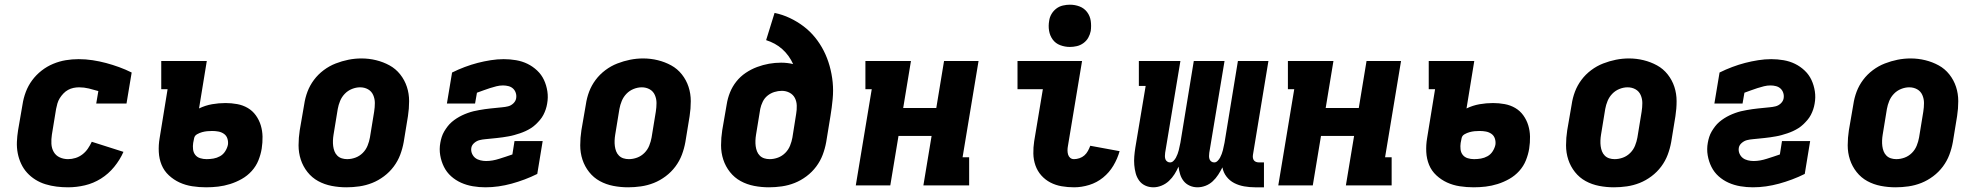

<svg xmlns="http://www.w3.org/2000/svg" viewBox="-20 -790 8440 818"><path d="M270 8Q245 8 221 5Q197 2 174 -5Q151 -12 131 -24.5Q111 -37 95.5 -54Q80 -71 70 -92.5Q60 -114 55.5 -137.5Q51 -161 52 -185.5Q53 -210 57 -235L76 -345Q80 -372 90 -398.5Q100 -425 117 -448Q134 -471 157 -489Q180 -507 206.5 -518Q233 -529 260 -533.5Q287 -538 315 -538Q345 -538 374.5 -533.5Q404 -529 432 -521.5Q460 -514 487.5 -504Q515 -494 541 -481L519 -349H390L399 -402Q379 -408 358.5 -413Q338 -418 317 -418Q305 -418 293 -415.5Q281 -413 270 -407Q259 -401 250 -391.5Q241 -382 234.5 -371.5Q228 -361 224.5 -349Q221 -337 219 -326L201 -216Q198 -197 199 -177.5Q200 -158 209 -142.5Q218 -127 234.5 -119.5Q251 -112 270 -112Q286 -112 302 -117Q318 -122 331.5 -132.5Q345 -143 354.5 -157Q364 -171 371 -186L506 -143Q491 -109 466.5 -79Q442 -49 410 -29Q378 -9 342 -0.5Q306 8 270 8Z M858 8Q858 8 858 8Q858 8 858 8Q828 8 799 3.5Q770 -1 745 -12.5Q720 -24 699.5 -43Q679 -62 668.5 -87.5Q658 -113 656.5 -142.5Q655 -172 660 -201L694 -410H667V-530H861L828 -328Q855 -341 883.5 -346Q912 -351 941 -351Q966 -351 990.5 -346.5Q1015 -342 1035.5 -330Q1056 -318 1070 -298.5Q1084 -279 1091 -256Q1098 -233 1098.5 -208Q1099 -183 1095 -157Q1091 -132 1081 -107Q1071 -82 1052.5 -61.5Q1034 -41 1010 -27.5Q986 -14 960.5 -6Q935 2 909.5 5Q884 8 858 8ZM860 -112Q875 -112 889.5 -114.5Q904 -117 917.5 -124.5Q931 -132 939.5 -145.5Q948 -159 951 -173Q953 -186 949 -199Q945 -212 934.5 -219.5Q924 -227 911 -229.5Q898 -232 884 -232Q873 -232 862.5 -231Q852 -230 841 -227Q830 -224 819.5 -218Q809 -212 807 -201L803 -181Q801 -168 802.5 -154Q804 -140 812 -130Q820 -120 833 -116Q846 -112 860 -112Z M1456 8Q1424 8 1393 2Q1362 -4 1335.5 -18.5Q1309 -33 1290 -57Q1271 -81 1261.5 -110Q1252 -139 1252 -171Q1252 -203 1257 -235L1276 -345Q1280 -373 1290 -399.5Q1300 -426 1317.5 -449.5Q1335 -473 1359 -491Q1383 -509 1410 -519.5Q1437 -530 1464.5 -535.5Q1492 -541 1520 -541Q1552 -541 1582.5 -533.5Q1613 -526 1639.5 -511.5Q1666 -497 1685 -473Q1704 -449 1713.5 -420Q1723 -391 1723 -359Q1723 -327 1718 -295L1700 -185Q1695 -157 1685 -130.5Q1675 -104 1657.5 -80.5Q1640 -57 1616 -39Q1592 -21 1565.5 -10.5Q1539 0 1511 4Q1483 8 1456 8ZM1459 -112Q1477 -112 1494.5 -118.5Q1512 -125 1525.5 -138.5Q1539 -152 1546 -169.5Q1553 -187 1556 -204L1574 -314Q1577 -333 1577 -351Q1577 -369 1570 -385Q1563 -401 1548 -409.5Q1533 -418 1514 -418Q1497 -418 1479.5 -411Q1462 -404 1449 -390.5Q1436 -377 1429 -360Q1422 -343 1419 -326L1401 -216Q1399 -204 1398.5 -191.5Q1398 -179 1399.5 -167.5Q1401 -156 1405 -145.5Q1409 -135 1417 -127Q1425 -119 1436 -115.5Q1447 -112 1459 -112Z M2048 8Q2021 8 1994.5 3.5Q1968 -1 1944.5 -11.5Q1921 -22 1902 -39Q1883 -56 1871.5 -79Q1860 -102 1855.5 -128.5Q1851 -155 1856 -182Q1858 -194 1862 -206.5Q1866 -219 1872.5 -230Q1879 -241 1887 -251.5Q1895 -262 1905 -270.5Q1915 -279 1926 -286Q1937 -293 1948.5 -298.5Q1960 -304 1972.5 -308.5Q1985 -313 1997 -316Q2009 -319 2021.5 -321Q2034 -323 2046 -325Q2058 -327 2070.5 -328Q2083 -329 2095.5 -330.5Q2108 -332 2120 -333Q2132 -334 2144.5 -337Q2157 -340 2167 -349.5Q2177 -359 2179 -371Q2181 -383 2177.5 -394Q2174 -405 2166 -412.5Q2158 -420 2146.5 -423Q2135 -426 2123 -426Q2109 -426 2095 -422.5Q2081 -419 2067 -414.5Q2053 -410 2039.5 -405Q2026 -400 2012 -395L2004 -349H1884L1906 -481Q1932 -494 1960 -504.5Q1988 -515 2015 -522Q2042 -529 2070.5 -533.5Q2099 -538 2126 -538Q2153 -538 2179 -533.5Q2205 -529 2227.5 -518Q2250 -507 2268.5 -489.5Q2287 -472 2297.5 -449.5Q2308 -427 2312 -401Q2316 -375 2311 -348Q2309 -336 2305 -324Q2301 -312 2295 -300.5Q2289 -289 2280.5 -279Q2272 -269 2262.5 -260Q2253 -251 2242 -244Q2231 -237 2219 -231.5Q2207 -226 2195 -222Q2183 -218 2170.5 -214.5Q2158 -211 2146 -209Q2134 -207 2121.5 -205Q2109 -203 2097 -202Q2085 -201 2072.5 -199.5Q2060 -198 2047.5 -197Q2035 -196 2023 -193Q2011 -190 2000.5 -181Q1990 -172 1988 -160Q1986 -147 1991 -135.5Q1996 -124 2005 -117Q2014 -110 2026.5 -107Q2039 -104 2051 -104Q2065 -104 2079 -106.5Q2093 -109 2107 -113.5Q2121 -118 2135 -122.5Q2149 -127 2163 -132L2172 -189H2292L2269 -49Q2243 -36 2215 -25.5Q2187 -15 2159.5 -7.5Q2132 0 2104 4Q2076 8 2048 8Z M2656 8Q2624 8 2593 2Q2562 -4 2535.5 -18.5Q2509 -33 2490 -57Q2471 -81 2461.5 -110Q2452 -139 2452 -171Q2452 -203 2457 -235L2476 -345Q2480 -373 2490 -399.5Q2500 -426 2517.5 -449.5Q2535 -473 2559 -491Q2583 -509 2610 -519.5Q2637 -530 2664.5 -535.5Q2692 -541 2720 -541Q2752 -541 2782.5 -533.5Q2813 -526 2839.5 -511.5Q2866 -497 2885 -473Q2904 -449 2913.5 -420Q2923 -391 2923 -359Q2923 -327 2918 -295L2900 -185Q2895 -157 2885 -130.5Q2875 -104 2857.5 -80.5Q2840 -57 2816 -39Q2792 -21 2765.5 -10.5Q2739 0 2711 4Q2683 8 2656 8ZM2659 -112Q2677 -112 2694.5 -118.5Q2712 -125 2725.5 -138.5Q2739 -152 2746 -169.5Q2753 -187 2756 -204L2774 -314Q2777 -333 2777 -351Q2777 -369 2770 -385Q2763 -401 2748 -409.5Q2733 -418 2714 -418Q2697 -418 2679.5 -411Q2662 -404 2649 -390.5Q2636 -377 2629 -360Q2622 -343 2619 -326L2601 -216Q2599 -204 2598.5 -191.5Q2598 -179 2599.5 -167.5Q2601 -156 2605 -145.5Q2609 -135 2617 -127Q2625 -119 2636 -115.5Q2647 -112 2659 -112Z M3256 8Q3224 8 3193 2Q3162 -4 3135.5 -18.5Q3109 -33 3090 -57Q3071 -81 3061.5 -110Q3052 -139 3052 -171Q3052 -203 3057 -235L3076 -345Q3080 -371 3090 -396Q3100 -421 3117 -442.5Q3134 -464 3157 -479.5Q3180 -495 3205.5 -504.5Q3231 -514 3256.5 -518.5Q3282 -523 3308 -523Q3321 -523 3334 -521.5Q3347 -520 3359 -517Q3351 -535 3339.5 -551Q3328 -567 3313 -580.5Q3298 -594 3280.5 -603.5Q3263 -613 3244 -619L3280 -735Q3314 -728 3345.5 -713Q3377 -698 3404 -677.5Q3431 -657 3452.5 -630.5Q3474 -604 3489.5 -573.5Q3505 -543 3514.5 -509Q3524 -475 3527.5 -440Q3531 -405 3527.5 -368Q3524 -331 3518 -295L3500 -185Q3495 -157 3485 -130.5Q3475 -104 3457.5 -80.5Q3440 -57 3416 -39Q3392 -21 3365.5 -10.5Q3339 0 3311 4Q3283 8 3256 8ZM3259 -112Q3277 -112 3294.5 -118.5Q3312 -125 3325.5 -138.5Q3339 -152 3346 -169.5Q3353 -187 3356 -204L3372 -305Q3375 -322 3374.5 -340Q3374 -358 3366.5 -372.5Q3359 -387 3344 -395Q3329 -403 3311 -403Q3295 -403 3279 -398Q3263 -393 3250 -382.5Q3237 -372 3229.5 -356.5Q3222 -341 3219 -326L3201 -216Q3199 -204 3198.5 -191.5Q3198 -179 3199.5 -167.5Q3201 -156 3205 -145.5Q3209 -135 3217 -127Q3225 -119 3236 -115.5Q3247 -112 3259 -112Z M3626 0 3694 -410H3667V-530H3861L3828 -330H3969L4002 -530H4149L4081 -120H4109V0H3914L3949 -211H3808L3773 0Z M4556 8Q4529 8 4503 3.5Q4477 -1 4455 -12.5Q4433 -24 4416.5 -42.5Q4400 -61 4391.5 -85Q4383 -109 4382.5 -135.5Q4382 -162 4386 -188L4423 -410H4315V-530H4590L4530 -169Q4528 -159 4528 -149.5Q4528 -140 4530.5 -131.5Q4533 -123 4539.5 -117.5Q4546 -112 4556 -112Q4567 -112 4579 -116Q4591 -120 4600 -128Q4609 -136 4615 -147Q4621 -158 4625 -169L4750 -146Q4741 -114 4723.5 -84.5Q4706 -55 4679.5 -33.5Q4653 -12 4620.5 -2Q4588 8 4556 8ZM4538 -590Q4517 -590 4497 -597.5Q4477 -605 4465 -621.5Q4453 -638 4449.5 -659Q4446 -680 4450 -702Q4452 -717 4460 -730.5Q4468 -744 4480.5 -753.5Q4493 -763 4508.5 -766.5Q4524 -770 4538 -770Q4560 -770 4579.5 -762.5Q4599 -755 4611.5 -738.5Q4624 -722 4627 -701Q4630 -680 4627 -658Q4624 -643 4616.5 -629.5Q4609 -616 4596 -606.5Q4583 -597 4568 -593.5Q4553 -590 4538 -590Z M4894 8Q4875 8 4859 0.5Q4843 -7 4833 -21Q4823 -35 4818.5 -52Q4814 -69 4812.5 -87Q4811 -105 4812.5 -123.5Q4814 -142 4817 -161L4861 -424H4832V-530H5009L4944 -139Q4943 -132 4943 -125Q4943 -118 4945 -112Q4947 -106 4952.5 -102Q4958 -98 4965 -98Q4973 -98 4979.5 -104.5Q4986 -111 4990 -118.5Q4994 -126 4997 -134Q5000 -142 5002 -150Q5004 -158 5005.5 -166Q5007 -174 5009 -182L5066 -530H5197L5132 -139Q5131 -132 5131 -125Q5131 -118 5133 -112Q5135 -106 5140.5 -102Q5146 -98 5153 -98Q5161 -98 5167.5 -104.5Q5174 -111 5178 -118.5Q5182 -126 5185 -134Q5188 -142 5190 -150Q5192 -158 5193.5 -166Q5195 -174 5197 -182L5254 -530H5384L5318 -130Q5317 -123 5318 -117Q5319 -111 5322.5 -106.5Q5326 -102 5332 -100Q5338 -98 5345 -98H5365V8H5327Q5304 8 5281 4Q5258 0 5238.5 -10Q5219 -20 5205.5 -37.5Q5192 -55 5188 -77Q5180 -61 5170 -45.5Q5160 -30 5146.5 -17.5Q5133 -5 5116 1.5Q5099 8 5082 8Q5064 8 5048.5 1Q5033 -6 5023 -18.5Q5013 -31 5008 -47Q5003 -63 5001 -80Q4994 -64 4984 -48Q4974 -32 4960 -19Q4946 -6 4928.5 1Q4911 8 4894 8Z M5426 0 5494 -410H5467V-530H5661L5628 -330H5769L5802 -530H5949L5881 -120H5909V0H5714L5749 -211H5608L5573 0Z M6258 8Q6258 8 6258 8Q6258 8 6258 8Q6228 8 6199 3.5Q6170 -1 6145 -12.5Q6120 -24 6099.5 -43Q6079 -62 6068.5 -87.5Q6058 -113 6056.5 -142.5Q6055 -172 6060 -201L6094 -410H6067V-530H6261L6228 -328Q6255 -341 6283.5 -346Q6312 -351 6341 -351Q6366 -351 6390.5 -346.5Q6415 -342 6435.5 -330Q6456 -318 6470 -298.5Q6484 -279 6491 -256Q6498 -233 6498.5 -208Q6499 -183 6495 -157Q6491 -132 6481 -107Q6471 -82 6452.5 -61.5Q6434 -41 6410 -27.5Q6386 -14 6360.5 -6Q6335 2 6309.5 5Q6284 8 6258 8ZM6260 -112Q6275 -112 6289.5 -114.5Q6304 -117 6317.5 -124.5Q6331 -132 6339.5 -145.5Q6348 -159 6351 -173Q6353 -186 6349 -199Q6345 -212 6334.5 -219.5Q6324 -227 6311 -229.5Q6298 -232 6284 -232Q6273 -232 6262.5 -231Q6252 -230 6241 -227Q6230 -224 6219.5 -218Q6209 -212 6207 -201L6203 -181Q6201 -168 6202.5 -154Q6204 -140 6212 -130Q6220 -120 6233 -116Q6246 -112 6260 -112Z M6856 8Q6824 8 6793 2Q6762 -4 6735.5 -18.5Q6709 -33 6690 -57Q6671 -81 6661.5 -110Q6652 -139 6652 -171Q6652 -203 6657 -235L6676 -345Q6680 -373 6690 -399.5Q6700 -426 6717.5 -449.5Q6735 -473 6759 -491Q6783 -509 6810 -519.5Q6837 -530 6864.5 -535.5Q6892 -541 6920 -541Q6952 -541 6982.5 -533.5Q7013 -526 7039.5 -511.5Q7066 -497 7085 -473Q7104 -449 7113.5 -420Q7123 -391 7123 -359Q7123 -327 7118 -295L7100 -185Q7095 -157 7085 -130.5Q7075 -104 7057.5 -80.5Q7040 -57 7016 -39Q6992 -21 6965.5 -10.5Q6939 0 6911 4Q6883 8 6856 8ZM6859 -112Q6877 -112 6894.5 -118.5Q6912 -125 6925.5 -138.5Q6939 -152 6946 -169.5Q6953 -187 6956 -204L6974 -314Q6977 -333 6977 -351Q6977 -369 6970 -385Q6963 -401 6948 -409.5Q6933 -418 6914 -418Q6897 -418 6879.5 -411Q6862 -404 6849 -390.5Q6836 -377 6829 -360Q6822 -343 6819 -326L6801 -216Q6799 -204 6798.5 -191.5Q6798 -179 6799.5 -167.5Q6801 -156 6805 -145.5Q6809 -135 6817 -127Q6825 -119 6836 -115.5Q6847 -112 6859 -112Z M7448 8Q7421 8 7394.5 3.5Q7368 -1 7344.5 -11.5Q7321 -22 7302 -39Q7283 -56 7271.5 -79Q7260 -102 7255.5 -128.5Q7251 -155 7256 -182Q7258 -194 7262 -206.5Q7266 -219 7272.5 -230Q7279 -241 7287 -251.5Q7295 -262 7305 -270.5Q7315 -279 7326 -286Q7337 -293 7348.5 -298.5Q7360 -304 7372.5 -308.5Q7385 -313 7397 -316Q7409 -319 7421.5 -321Q7434 -323 7446 -325Q7458 -327 7470.5 -328Q7483 -329 7495.5 -330.5Q7508 -332 7520 -333Q7532 -334 7544.5 -337Q7557 -340 7567 -349.5Q7577 -359 7579 -371Q7581 -383 7577.5 -394Q7574 -405 7566 -412.5Q7558 -420 7546.5 -423Q7535 -426 7523 -426Q7509 -426 7495 -422.5Q7481 -419 7467 -414.5Q7453 -410 7439.5 -405Q7426 -400 7412 -395L7404 -349H7284L7306 -481Q7332 -494 7360 -504.5Q7388 -515 7415 -522Q7442 -529 7470.5 -533.5Q7499 -538 7526 -538Q7553 -538 7579 -533.5Q7605 -529 7627.5 -518Q7650 -507 7668.5 -489.5Q7687 -472 7697.5 -449.5Q7708 -427 7712 -401Q7716 -375 7711 -348Q7709 -336 7705 -324Q7701 -312 7695 -300.5Q7689 -289 7680.5 -279Q7672 -269 7662.5 -260Q7653 -251 7642 -244Q7631 -237 7619 -231.5Q7607 -226 7595 -222Q7583 -218 7570.5 -214.5Q7558 -211 7546 -209Q7534 -207 7521.5 -205Q7509 -203 7497 -202Q7485 -201 7472.5 -199.5Q7460 -198 7447.5 -197Q7435 -196 7423 -193Q7411 -190 7400.5 -181Q7390 -172 7388 -160Q7386 -147 7391 -135.5Q7396 -124 7405 -117Q7414 -110 7426.5 -107Q7439 -104 7451 -104Q7465 -104 7479 -106.5Q7493 -109 7507 -113.5Q7521 -118 7535 -122.5Q7549 -127 7563 -132L7572 -189H7692L7669 -49Q7643 -36 7615 -25.5Q7587 -15 7559.5 -7.5Q7532 0 7504 4Q7476 8 7448 8Z M8056 8Q8024 8 7993 2Q7962 -4 7935.5 -18.5Q7909 -33 7890 -57Q7871 -81 7861.5 -110Q7852 -139 7852 -171Q7852 -203 7857 -235L7876 -345Q7880 -373 7890 -399.5Q7900 -426 7917.5 -449.5Q7935 -473 7959 -491Q7983 -509 8010 -519.5Q8037 -530 8064.5 -535.5Q8092 -541 8120 -541Q8152 -541 8182.5 -533.5Q8213 -526 8239.5 -511.5Q8266 -497 8285 -473Q8304 -449 8313.5 -420Q8323 -391 8323 -359Q8323 -327 8318 -295L8300 -185Q8295 -157 8285 -130.5Q8275 -104 8257.5 -80.5Q8240 -57 8216 -39Q8192 -21 8165.5 -10.5Q8139 0 8111 4Q8083 8 8056 8ZM8059 -112Q8077 -112 8094.5 -118.5Q8112 -125 8125.5 -138.5Q8139 -152 8146 -169.5Q8153 -187 8156 -204L8174 -314Q8177 -333 8177 -351Q8177 -369 8170 -385Q8163 -401 8148 -409.5Q8133 -418 8114 -418Q8097 -418 8079.5 -411Q8062 -404 8049 -390.5Q8036 -377 8029 -360Q8022 -343 8019 -326L8001 -216Q7999 -204 7998.5 -191.5Q7998 -179 7999.5 -167.5Q8001 -156 8005 -145.5Q8009 -135 8017 -127Q8025 -119 8036 -115.5Q8047 -112 8059 -112Z"/></svg>

Font: Iosevka Curly Slab HvEx
Style: Italic
Weight: 900
Width: 7
Italic angle: -9°
Monospace: yes
Designer: Belleve Invis
Foundry: Belleve Invis
Version: Version 11.1.0; ttfautohint (v1.8.3)